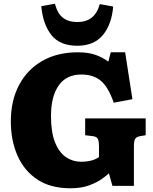

<svg xmlns="http://www.w3.org/2000/svg" viewBox="-20 -994 818 1028"><path d="M357 14Q251 14 180.5 -32.5Q110 -79 74 -160Q38 -241 38 -344Q38 -456 82.5 -539.5Q127 -623 207.5 -668.5Q288 -714 396 -714Q452 -714 490.5 -700.5Q529 -687 560 -664L573 -714H650L689 -463L589 -444Q560 -528 520 -561.5Q480 -595 415 -595Q335 -595 294 -536Q253 -477 253 -373Q253 -285 275 -231Q297 -177 333.5 -152.5Q370 -128 413 -128Q475 -128 510 -153V-212Q510 -234 505 -248Q500 -262 477 -265L436 -270V-360H760V-270L730 -265Q709 -261 703 -249Q697 -237 697 -212V1H582L563 -66Q552 -55 525.5 -36Q499 -17 457 -1.5Q415 14 357 14ZM394 -749Q301 -749 255.5 -806Q210 -863 201 -961L274 -974Q288 -921 317.5 -898.5Q347 -876 394 -876Q489 -876 514 -972L586 -959Q578 -863 530.5 -806Q483 -749 394 -749Z"/></svg>

Font: Literata 12pt ExtraBold
Style: Regular
Weight: 800
Designer: Latin by Veronika Burian and Jose Scaglione. Greek by Irene Vlachou. Cyrillic by Vera Evstafieva.
Foundry: TypeTogether
Version: Version 3.002